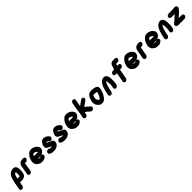

<svg xmlns="http://www.w3.org/2000/svg" viewBox="898 -3740 6919 6919"><g transform="rotate(-45 4357.5 -280.0)"><path d="M363 -382C364 -382 366 -382 367 -383C375 -369 379 -352 379 -331C379 -293 377 -251 373 -209L368 -184C359 -183 347 -181 338 -180H251C253 -188 255 -195 257 -202L264 -232C269 -251 275 -273 281 -292C286 -320 303 -343 316 -363C320 -366 328 -376 334 -376C344 -378 352 -382 363 -382ZM96 215C141 215 186 176 194 131L219 -13H296C423 -13 515 -65 535 -180C550 -266 558 -381 534 -448C513 -499 484 -550 404 -550C382 -550 361 -547 342 -543L319 -537C252 -519 199 -474 165 -415C147 -382 129 -350 117 -307C102 -249 84 -192 72 -126L27 131C19 176 51 215 96 215Z M779 -50 837 -381H889C934 -381 980 -419 988 -464C996 -509 964 -548 919 -548H857C846 -548 834 -546 819 -543C758 -532 709 -496 687 -438L678 -413C675 -403 672 -391 669 -376L612 -50C604 -4 635 34 681 34C727 34 771 -4 779 -50Z M1341 -410C1342 -410 1343 -410 1344 -409C1367 -403 1389 -392 1409 -383C1423 -366 1442 -356 1452 -336C1442 -333 1432 -329 1421 -329C1414 -328 1407 -328 1399 -328H1241L1245 -338C1250 -350 1251 -354 1258 -363L1278 -387C1284 -395 1295 -408 1304 -413H1310C1320 -413 1331 -411 1341 -410ZM1374 -141H1333C1330 -141 1324 -141 1317 -142C1295 -142 1285 -152 1273 -161H1369C1387 -161 1404 -162 1420 -164L1407 -158C1399 -152 1392 -149 1383 -143C1381 -143 1376 -141 1374 -141ZM1455 -172C1463 -174 1470 -176 1477 -178C1531 -193 1580 -239 1606 -288C1656 -391 1591 -467 1536 -512C1513 -533 1488 -544 1457 -556C1434 -565 1414 -574 1384 -576L1370 -578C1361 -579 1351 -580 1342 -580H1322C1305 -580 1287 -576 1269 -569C1223 -551 1188 -517 1156 -480L1133 -452C1113 -428 1100 -405 1088 -374C1075 -341 1064 -311 1057 -271C1048 -253 1043 -230 1050 -206C1051 -193 1053 -182 1054 -170C1065 -102 1094 -61 1146 -29L1162 -18C1166 -15 1171 -12 1175 -9C1200 9 1236 25 1283 25C1292 26 1298 26 1303 26H1345C1399 26 1441 5 1475 -19C1496 -32 1511 -49 1520 -72C1541 -128 1505 -171 1455 -172Z M1941 -544H1929C1872 -544 1829 -513 1802 -473C1772 -432 1748 -388 1737 -324C1728 -272 1756 -228 1789 -209L1834 -184C1842 -180 1850 -176 1859 -172C1885 -159 1907 -143 1935 -132L1960 -120L1944 -118C1939 -117 1935 -117 1931 -117H1859C1854 -117 1848 -120 1843 -122C1842 -122 1841 -122 1840 -123C1827 -130 1811 -136 1797 -141C1749 -158 1700 -124 1682 -88C1656 -38 1682 6 1716 17C1723 20 1734 23 1740 28C1769 41 1799 50 1842 50H1904C1913 50 1923 49 1933 48C1964 45 1979 43 2009 31C2077 2 2141 -41 2152 -131C2164 -199 2136 -245 2086 -260C2082 -261 2078 -263 2074 -265L2060 -270L2045 -277C2040 -280 2035 -282 2029 -284C2006 -299 1982 -312 1955 -324L1931 -336C1924 -339 1917 -343 1910 -347C1912 -353 1913 -359 1916 -364V-365L1923 -375C1931 -374 1936 -373 1943 -371C1947 -371 1951 -368 1954 -367C1961 -358 1972 -351 1983 -344C1994 -331 2007 -314 2021 -305C2056 -276 2110 -290 2140 -324C2176 -364 2172 -416 2142 -440C2124 -457 2114 -474 2091 -488L2086 -493C2062 -516 2028 -533 1985 -539C1972 -539 1953 -544 1941 -544Z M2508 -544H2496C2439 -544 2396 -513 2369 -473C2339 -432 2315 -388 2304 -324C2295 -272 2323 -228 2356 -209L2401 -184C2409 -180 2417 -176 2426 -172C2452 -159 2474 -143 2502 -132L2527 -120L2511 -118C2506 -117 2502 -117 2498 -117H2426C2421 -117 2415 -120 2410 -122C2409 -122 2408 -122 2407 -123C2394 -130 2378 -136 2364 -141C2316 -158 2267 -124 2249 -88C2223 -38 2249 6 2283 17C2290 20 2301 23 2307 28C2336 41 2366 50 2409 50H2471C2480 50 2490 49 2500 48C2531 45 2546 43 2576 31C2644 2 2708 -41 2719 -131C2731 -199 2703 -245 2653 -260C2649 -261 2645 -263 2641 -265L2627 -270L2612 -277C2607 -280 2602 -282 2596 -284C2573 -299 2549 -312 2522 -324L2498 -336C2491 -339 2484 -343 2477 -347C2479 -353 2480 -359 2483 -364V-365L2490 -375C2498 -374 2503 -373 2510 -371C2514 -371 2518 -368 2521 -367C2528 -358 2539 -351 2550 -344C2561 -331 2574 -314 2588 -305C2623 -276 2677 -290 2707 -324C2743 -364 2739 -416 2709 -440C2691 -457 2681 -474 2658 -488L2653 -493C2629 -516 2595 -533 2552 -539C2539 -539 2520 -544 2508 -544Z M3132 -410C3133 -410 3134 -410 3135 -409C3158 -403 3180 -392 3200 -383C3214 -366 3233 -356 3243 -336C3233 -333 3223 -329 3212 -329C3205 -328 3198 -328 3190 -328H3032L3036 -338C3041 -350 3042 -354 3049 -363L3069 -387C3075 -395 3086 -408 3095 -413H3101C3111 -413 3122 -411 3132 -410ZM3165 -141H3124C3121 -141 3115 -141 3108 -142C3086 -142 3076 -152 3064 -161H3160C3178 -161 3195 -162 3211 -164L3198 -158C3190 -152 3183 -149 3174 -143C3172 -143 3167 -141 3165 -141ZM3246 -172C3254 -174 3261 -176 3268 -178C3322 -193 3371 -239 3397 -288C3447 -391 3382 -467 3327 -512C3304 -533 3279 -544 3248 -556C3225 -565 3205 -574 3175 -576L3161 -578C3152 -579 3142 -580 3133 -580H3113C3096 -580 3078 -576 3060 -569C3014 -551 2979 -517 2947 -480L2924 -452C2904 -428 2891 -405 2879 -374C2866 -341 2855 -311 2848 -271C2839 -253 2834 -230 2841 -206C2842 -193 2844 -182 2845 -170C2856 -102 2885 -61 2937 -29L2953 -18C2957 -15 2962 -12 2966 -9C2991 9 3027 25 3074 25C3083 26 3089 26 3094 26H3136C3190 26 3232 5 3266 -19C3287 -32 3302 -49 3311 -72C3332 -128 3296 -171 3246 -172Z M3575 -692 3533 -455C3530 -436 3527 -417 3525 -397L3517 -341C3512 -306 3509 -271 3503 -238L3473 -69C3465 -24 3498 14 3543 14C3588 14 3632 -24 3640 -69L3656 -157C3661 -155 3665 -153 3669 -150C3670 -150 3673 -149 3675 -147C3684 -141 3694 -135 3704 -129C3707 -128 3710 -126 3712 -124C3729 -111 3740 -98 3756 -84C3767 -76 3775 -66 3785 -57C3799 -46 3811 -33 3828 -24C3841 -8 3860 0 3883 0C3929 0 3973 -37 3981 -83C3989 -129 3959 -160 3927 -175H3926C3921 -180 3916 -185 3910 -190C3895 -203 3881 -216 3867 -229C3849 -248 3828 -267 3802 -280C3792 -285 3787 -291 3778 -296C3786 -304 3800 -316 3808 -323C3817 -329 3825 -335 3833 -340L3858 -358C3881 -376 3909 -390 3931 -409C3944 -418 3957 -426 3969 -435C4007 -461 4026 -514 4003 -552C3982 -585 3930 -595 3888 -565C3868 -552 3848 -539 3829 -523C3809 -512 3790 -499 3772 -485C3747 -466 3720 -449 3695 -428L3742 -692C3750 -737 3718 -775 3673 -775C3628 -775 3583 -737 3575 -692Z M4488 -356 4483 -330C4477 -293 4465 -268 4453 -237C4433 -187 4404 -140 4373 -103H4372C4371 -102 4371 -102 4370 -102H4350C4326 -111 4314 -133 4297 -149C4290 -155 4287 -164 4283 -174C4273 -195 4273 -228 4279 -263C4290 -301 4296 -360 4325 -377C4325 -378 4326 -378 4327 -378C4330 -379 4332 -379 4335 -379H4336C4342 -378 4350 -377 4360 -376C4384 -374 4410 -368 4434 -368H4460C4469 -363 4477 -359 4488 -356ZM4358 -546C4308 -542 4273 -530 4239 -504C4203 -477 4173 -441 4153 -395C4128 -337 4099 -236 4105 -171C4110 -108 4132 -56 4169 -20L4182 -6C4216 35 4255 65 4336 65C4357 66 4376 63 4392 58C4444 41 4484 8 4516 -36C4550 -84 4588 -142 4610 -203C4624 -241 4641 -280 4649 -326L4654 -350C4656 -359 4656 -368 4657 -376C4665 -441 4631 -485 4588 -507C4574 -514 4557 -522 4536 -522C4524 -531 4509 -535 4493 -535H4463C4462 -535 4461 -535 4458 -536C4442 -539 4422 -541 4405 -542C4390 -544 4380 -546 4358 -546Z M4762 79C4807 79 4852 40 4860 -5L4870 -63C4875 -89 4884 -127 4891 -152C4906 -204 4922 -278 4943 -322C4958 -350 4970 -380 4995 -395C5001 -387 5006 -378 5009 -366C5021 -324 5022 -265 5019 -211C5019 -195 5022 -183 5019 -169C5018 -158 5015 -135 5013 -123L5000 -51C4992 -5 5023 33 5068 33C5113 33 5159 -5 5167 -51L5180 -123C5182 -132 5183 -141 5184 -152C5190 -186 5187 -205 5188 -235C5193 -328 5188 -419 5156 -480C5132 -526 5097 -564 5021 -564C4980 -562 4947 -549 4919 -529C4877 -502 4843 -466 4817 -418C4787 -364 4763 -305 4745 -232C4729 -175 4713 -122 4703 -63L4693 -5C4685 40 4717 79 4762 79Z M5398 -326H5405C5425 -326 5447 -328 5465 -332C5467 -332 5469 -332 5472 -333L5408 28C5400 73 5432 111 5477 111C5522 111 5567 73 5575 28L5640 -342H5700C5745 -342 5791 -381 5799 -426C5807 -471 5775 -509 5730 -509H5670C5675 -537 5686 -563 5690 -588H5768C5813 -588 5858 -626 5866 -671C5874 -716 5842 -755 5797 -755H5684C5606 -755 5559 -702 5536 -636C5525 -597 5511 -555 5503 -512L5501 -501C5480 -499 5461 -493 5441 -493H5428C5382 -493 5337 -454 5329 -409C5321 -364 5352 -326 5398 -326Z M6183 -410C6184 -410 6185 -410 6186 -409C6209 -403 6231 -392 6251 -383C6265 -366 6284 -356 6294 -336C6284 -333 6274 -329 6263 -329C6256 -328 6249 -328 6241 -328H6083L6087 -338C6092 -350 6093 -354 6100 -363L6120 -387C6126 -395 6137 -408 6146 -413H6152C6162 -413 6173 -411 6183 -410ZM6216 -141H6175C6172 -141 6166 -141 6159 -142C6137 -142 6127 -152 6115 -161H6211C6229 -161 6246 -162 6262 -164L6249 -158C6241 -152 6234 -149 6225 -143C6223 -143 6218 -141 6216 -141ZM6297 -172C6305 -174 6312 -176 6319 -178C6373 -193 6422 -239 6448 -288C6498 -391 6433 -467 6378 -512C6355 -533 6330 -544 6299 -556C6276 -565 6256 -574 6226 -576L6212 -578C6203 -579 6193 -580 6184 -580H6164C6147 -580 6129 -576 6111 -569C6065 -551 6030 -517 5998 -480L5975 -452C5955 -428 5942 -405 5930 -374C5917 -341 5906 -311 5899 -271C5890 -253 5885 -230 5892 -206C5893 -193 5895 -182 5896 -170C5907 -102 5936 -61 5988 -29L6004 -18C6008 -15 6013 -12 6017 -9C6042 9 6078 25 6125 25C6134 26 6140 26 6145 26H6187C6241 26 6283 5 6317 -19C6338 -32 6353 -49 6362 -72C6383 -128 6347 -171 6297 -172Z M6680 -50 6738 -381H6790C6835 -381 6881 -419 6889 -464C6897 -509 6865 -548 6820 -548H6758C6747 -548 6735 -546 6720 -543C6659 -532 6610 -496 6588 -438L6579 -413C6576 -403 6573 -391 6570 -376L6513 -50C6505 -4 6536 34 6582 34C6628 34 6672 -4 6680 -50Z M7242 -410C7243 -410 7244 -410 7245 -409C7268 -403 7290 -392 7310 -383C7324 -366 7343 -356 7353 -336C7343 -333 7333 -329 7322 -329C7315 -328 7308 -328 7300 -328H7142L7146 -338C7151 -350 7152 -354 7159 -363L7179 -387C7185 -395 7196 -408 7205 -413H7211C7221 -413 7232 -411 7242 -410ZM7275 -141H7234C7231 -141 7225 -141 7218 -142C7196 -142 7186 -152 7174 -161H7270C7288 -161 7305 -162 7321 -164L7308 -158C7300 -152 7293 -149 7284 -143C7282 -143 7277 -141 7275 -141ZM7356 -172C7364 -174 7371 -176 7378 -178C7432 -193 7481 -239 7507 -288C7557 -391 7492 -467 7437 -512C7414 -533 7389 -544 7358 -556C7335 -565 7315 -574 7285 -576L7271 -578C7262 -579 7252 -580 7243 -580H7223C7206 -580 7188 -576 7170 -569C7124 -551 7089 -517 7057 -480L7034 -452C7014 -428 7001 -405 6989 -374C6976 -341 6965 -311 6958 -271C6949 -253 6944 -230 6951 -206C6952 -193 6954 -182 6955 -170C6966 -102 6995 -61 7047 -29L7063 -18C7067 -15 7072 -12 7076 -9C7101 9 7137 25 7184 25C7193 26 7199 26 7204 26H7246C7300 26 7342 5 7376 -19C7397 -32 7412 -49 7421 -72C7442 -128 7406 -171 7356 -172Z M7633 79C7678 79 7723 40 7731 -5L7741 -63C7746 -89 7755 -127 7762 -152C7777 -204 7793 -278 7814 -322C7829 -350 7841 -380 7866 -395C7872 -387 7877 -378 7880 -366C7892 -324 7893 -265 7890 -211C7890 -195 7893 -183 7890 -169C7889 -158 7886 -135 7884 -123L7871 -51C7863 -5 7894 33 7939 33C7984 33 8030 -5 8038 -51L8051 -123C8053 -132 8054 -141 8055 -152C8061 -186 8058 -205 8059 -235C8064 -328 8059 -419 8027 -480C8003 -526 7968 -564 7892 -564C7851 -562 7818 -549 7790 -529C7748 -502 7714 -466 7688 -418C7658 -364 7634 -305 7616 -232C7600 -175 7584 -122 7574 -63L7564 -5C7556 40 7588 79 7633 79Z M8678 -74C8686 -119 8655 -157 8610 -157H8450C8461 -166 8470 -176 8481 -184C8502 -202 8538 -238 8560 -256C8603 -297 8649 -338 8685 -386C8724 -438 8723 -480 8694 -516C8681 -532 8662 -541 8638 -541H8613C8609 -541 8605 -541 8600 -542C8589 -542 8577 -541 8565 -539L8555 -537C8535 -537 8504 -531 8484 -531H8306C8260 -531 8215 -493 8207 -448C8199 -403 8230 -364 8276 -364H8451C8435 -350 8404 -319 8388 -306C8357 -281 8328 -252 8299 -226C8275 -204 8252 -183 8224 -165C8211 -156 8200 -146 8190 -137C8166 -113 8153 -79 8166 -52C8177 -30 8201 -2 8224 6C8238 9 8251 10 8263 10H8580C8625 10 8670 -29 8678 -74Z"/></g></svg>

Font: Blanket
Style: BlkObl
Weight: 900
Foundry: Cannot Into Space Fonts
Version: Version 0.9